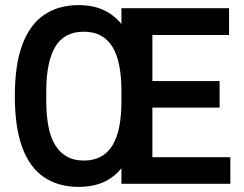

<svg xmlns="http://www.w3.org/2000/svg" viewBox="-20 -719 955 751"><path d="M288 12Q208 12 152 -26Q96 -64 67 -142.5Q38 -221 38 -343Q38 -465 67 -543.5Q96 -622 152 -660.5Q208 -699 288 -699Q342 -699 383.5 -680.5Q425 -662 455 -625V-687H876V-582H576V-402H839V-298H576V-104H881V0H455V-61Q425 -24 383.5 -6Q342 12 288 12ZM308 -91Q346 -91 374 -106Q402 -121 420 -150.5Q438 -180 446.5 -223.5Q455 -267 455 -324V-362Q455 -419 446.5 -462.5Q438 -506 420 -535.5Q402 -565 374 -580Q346 -595 308 -595Q269 -595 241 -580Q213 -565 195.5 -535Q178 -505 169.5 -461.5Q161 -418 161 -362V-324Q161 -267 169.5 -223.5Q178 -180 196.5 -150.5Q215 -121 242.5 -106Q270 -91 308 -91Z"/></svg>

Font: Archivo SemiBold Condensed
Style: Regular
Weight: 600
Width: 3
Version: Version 2.001